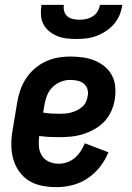

<svg xmlns="http://www.w3.org/2000/svg" viewBox="-20 -760 540 788"><path d="M212 8Q182 8 153 2.5Q124 -3 100 -17.5Q76 -32 59.5 -55Q43 -78 35 -105Q27 -132 26.5 -162Q26 -192 31 -222L51 -342Q55 -367 64 -392Q73 -417 87.5 -439Q102 -461 123 -479Q144 -497 168 -508Q192 -519 217 -523.5Q242 -528 267 -528Q293 -528 319 -524.5Q345 -521 367.5 -512Q390 -503 409 -487.5Q428 -472 439.5 -450.5Q451 -429 453 -403Q455 -377 451 -351Q447 -327 436.5 -303.5Q426 -280 408.5 -261.5Q391 -243 368 -230Q345 -217 321 -209.5Q297 -202 272.5 -199.5Q248 -197 224 -197Q203 -197 182.5 -198Q162 -199 141 -202Q138 -181 139.5 -160Q141 -139 151.5 -122Q162 -105 180.5 -96.5Q199 -88 221 -88Q238 -88 255.5 -94Q273 -100 287 -112Q301 -124 311 -139.5Q321 -155 328 -172L425 -135Q412 -103 390.5 -75.5Q369 -48 340 -28.5Q311 -9 278 -0.5Q245 8 212 8ZM224 -293Q236 -293 248.5 -294Q261 -295 273 -298.5Q285 -302 296.5 -307.5Q308 -313 318 -322Q328 -331 333 -342.5Q338 -354 340 -366Q343 -381 338.5 -395Q334 -409 323 -417.5Q312 -426 297 -429Q282 -432 267 -432Q248 -432 228.5 -424Q209 -416 194 -400.5Q179 -385 172 -365.5Q165 -346 162 -327L157 -298Q174 -295 190.5 -294Q207 -293 224 -293ZM293 -600Q272 -600 252 -602.5Q232 -605 214 -612.5Q196 -620 181 -632.5Q166 -645 157.5 -662Q149 -679 148 -699Q147 -719 150 -740H242Q240 -726 243.5 -713.5Q247 -701 256.5 -693Q266 -685 279 -682Q292 -679 306 -679Q320 -679 334 -682Q348 -685 360.5 -693Q373 -701 380.5 -713.5Q388 -726 390 -740H482Q479 -719 471 -699Q463 -679 448.5 -662Q434 -645 415 -632.5Q396 -620 376 -612.5Q356 -605 335 -602.5Q314 -600 293 -600Z"/></svg>

Font: Iosevka
Style: Bold Italic
Weight: 700
Italic angle: -9°
Monospace: yes
Designer: Belleve Invis
Foundry: Belleve Invis
Version: Version 32.5.0; ttfautohint (v1.8.4)